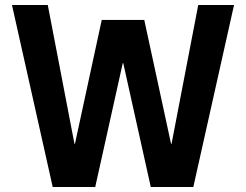

<svg xmlns="http://www.w3.org/2000/svg" viewBox="-20 -750 987 770"><path d="M191.4 0 28 -730H171.6L278.6 -173.3H280.6L388 -670H558.6L666 -173.3H668L775 -730H918.6L755.3 0H584.7L474.3 -496.7H472.3L361.9 0Z"/></svg>

Font: M PLUS 1 Thin
Style: Regular
Weight: 100
Designer: Coji Morishita
Foundry: UNDERFOREST DESIGN
Version: Version 1.001